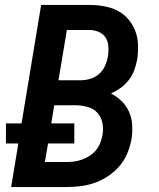

<svg xmlns="http://www.w3.org/2000/svg" viewBox="-20 -755 640 775"><path d="M25 0 54 -176H4V-257H67L146 -735H340Q370 -735 399 -730Q428 -725 453 -712.5Q478 -700 496.5 -679Q515 -658 525.5 -631.5Q536 -605 537 -575.5Q538 -546 534 -516Q530 -495 522.5 -473.5Q515 -452 501 -433.5Q487 -415 468 -401Q449 -387 428 -378Q452 -365 471 -346.5Q490 -328 501 -303.5Q512 -279 513.5 -250.5Q515 -222 511 -194Q506 -166 494.5 -137.5Q483 -109 463 -85.5Q443 -62 417 -44.5Q391 -27 362.5 -17Q334 -7 304.5 -3.5Q275 0 247 0ZM216 -431H305Q325 -431 345 -437Q365 -443 380.5 -457Q396 -471 404.5 -490.5Q413 -510 416 -529Q419 -549 417.5 -568.5Q416 -588 406 -603.5Q396 -619 378 -626.5Q360 -634 340 -634H250ZM161 -101H247Q263 -101 279 -103Q295 -105 311.5 -111Q328 -117 342.5 -126.5Q357 -136 368 -149.5Q379 -163 385 -179Q391 -195 394 -211Q398 -236 393 -260Q388 -284 372.5 -300.5Q357 -317 333.5 -323.5Q310 -330 286 -330H199L187 -257H280V-176H174Z"/></svg>

Font: Iosevka Curly Extended
Style: Bold Italic
Weight: 700
Width: 7
Italic angle: -9°
Monospace: yes
Designer: Belleve Invis
Foundry: Belleve Invis
Version: Version 11.1.0; ttfautohint (v1.8.3)